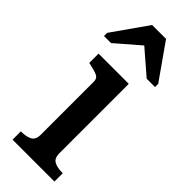

<svg xmlns="http://www.w3.org/2000/svg" viewBox="-262 -822 849 849"><g transform="rotate(45 162.5 -397.5)"><path d="M203 -795H116L0 -630V-610H44L192 -738L120 -737L267 -610H319V-630ZM227 -538V-103Q227 -73 246 -62.5Q265 -52 298 -52H300V0H38V-52H41Q73 -52 92 -62.5Q111 -73 111 -103V-436Q111 -456 95.5 -463.5Q80 -471 47 -478L38 -480V-538Z"/></g></svg>

Font: Roboto Serif SemiCondensed Medium
Style: Regular
Weight: 500
Width: 4
Designer: Greg Gazdowicz
Foundry: Commercial Type
Version: Version 1.007